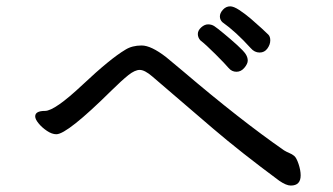

<svg xmlns="http://www.w3.org/2000/svg" viewBox="-20 -680 1040 599"><path d="M887.2 -101.1Q873 -101.1 851.1 -116.2Q731 -205.1 645 -278.6Q559.1 -352.1 518.6 -387Q478 -421.9 454.6 -441.9Q431.2 -461.9 416 -461.9Q400.9 -461.9 380.4 -445.6Q359.9 -429.2 328.1 -397.9Q189.9 -261.2 155.8 -261.2Q142.1 -261.2 126.5 -271.7Q110.8 -282.2 100.3 -295.2Q89.8 -308.1 89.8 -316.9Q89.8 -334 120.4 -334Q150.9 -334 237.5 -415.5Q324.2 -497.1 371.1 -524.9Q392.1 -538.1 421.9 -538.1Q451.2 -538.1 498 -502L550.8 -458Q729 -306.2 866.2 -210.9Q874 -206.1 882.6 -202.6Q891.1 -199.2 897.9 -193.6Q904.8 -188 911.4 -168.5Q918 -148.9 918 -132.8Q918 -101.1 887.2 -101.1ZM717.8 -456.1Q703.1 -456.1 693.1 -468Q683.1 -480 652.6 -510.5Q622.1 -541 605 -554.2Q597.2 -563 597.2 -574Q597.2 -585 607.7 -594.5Q618.2 -604 629.2 -604Q640.1 -604 648.7 -598.4Q657.2 -592.8 678.2 -575.4Q699.2 -558.1 719.7 -539.6Q740.2 -521 746.6 -511Q752.9 -501 752.9 -491Q752.9 -481 742.4 -468.5Q731.9 -456.1 717.8 -456.1ZM790 -516.1Q773.9 -516.1 762.2 -529.8Q715.8 -581.1 673.8 -610.8Q666 -618.2 666 -628.9Q666 -639.2 675.5 -649.7Q685.1 -660.2 698.2 -660.2Q709 -660.2 726.6 -648.7Q744.1 -637.2 762.5 -621.6Q780.8 -606 795.9 -592Q811 -578.1 817.1 -572Q823.2 -565.9 823.2 -554.2Q823.2 -541 814.2 -528.6Q805.2 -516.1 790 -516.1Z"/></svg>

Font: LXGW WenKai Screen
Style: Regular
Weight: 400
Designer: LXGW / Fontworks Inc.
Foundry: LXGW / Fontworks Inc.
Version: Version 1.510;January 18,2025